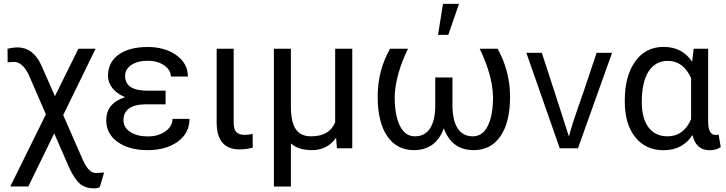

<svg xmlns="http://www.w3.org/2000/svg" viewBox="-20 -787 3852 1019"><path d="M70.8 -535.6Q53.2 -535.6 20 -528.3L20.5 -456.1L53.7 -458.5Q106 -458.5 141.6 -369.1L223.6 -180.2L34.7 202.6H130.4L267.6 -79.1L346.7 101.6Q377 167 406.2 189.9Q435.5 212.9 480 212.9Q498 212.9 509.8 205.6L532.7 128.4L497.6 130.9H484.9Q451.7 129.4 421.9 66.9L315.4 -176.3L487.3 -528.3H396L271.5 -276.4L198.7 -441.9Q155.8 -535.6 70.8 -535.6Z M635.3 -148.4Q635.3 -230.5 749.5 -233.4H858.9V-305.7H763.2Q644 -305.7 644 -383.8Q644 -419.9 677 -442.1Q710 -464.4 764.6 -464.4Q816.9 -464.4 851.8 -439.7Q886.7 -415 886.7 -380.9H977.1Q977.1 -450.2 916.3 -493.9Q855.5 -537.6 764.6 -537.6Q666 -537.6 609.6 -497.1Q553.2 -456.5 553.2 -384.3Q553.2 -348.6 577.1 -318.8Q601.1 -289.1 644 -271.5Q543.9 -239.3 543.9 -148.4Q543.9 -76.7 604.5 -33.4Q665 9.8 764.6 9.8Q861.3 9.8 923.6 -35.4Q985.8 -80.6 985.8 -156.2H895.5Q895.5 -116.7 857.7 -89.8Q819.8 -63 764.6 -63Q707 -63 671.1 -86.9Q635.3 -110.8 635.3 -148.4Z M1220.2 -528.3H1129.9V-137.7Q1129.9 5.9 1251.5 5.9Q1287.1 5.9 1321.3 -3.4L1320.8 -77.1Q1301.8 -71.3 1278.3 -71.3Q1247.1 -71.3 1233.6 -86.9Q1220.2 -102.5 1220.2 -133.3Z M1523.9 -528.3H1433.6V203.1H1523.9V-25.9Q1563.5 9.8 1635.3 9.8Q1718.3 9.8 1763.7 -56.2L1768.1 0H1849.6V-528.3H1758.8V-137.7Q1728.5 -63.5 1631.3 -63.5Q1574.7 -63.5 1549.6 -101.6Q1524.4 -139.6 1523.9 -219.2Z M2145.5 -528.3H2050.3Q1984.4 -413.6 1984.4 -273.4Q1984.4 -139.2 2034.9 -64.7Q2085.4 9.8 2177.2 9.8Q2235.4 9.8 2275.4 -19.8Q2315.4 -49.3 2335.4 -106.4Q2377 9.8 2494.1 9.8Q2585.9 9.8 2636.5 -64.7Q2687 -139.2 2687 -273.4Q2687 -409.2 2621.1 -528.3H2525.9Q2593.3 -390.1 2596.7 -273.4Q2596.7 -173.8 2568.8 -118.7Q2541 -63.5 2489.3 -63.5Q2437 -63.5 2409.4 -105Q2381.8 -146.5 2381.3 -226.6V-376H2290V-229Q2290 -147.9 2262.5 -105.7Q2234.9 -63.5 2182.1 -63.5Q2130.4 -63.5 2102.5 -118.9Q2074.7 -174.3 2074.7 -273.4Q2078.1 -390.1 2145.5 -528.3ZM2331.1 -766.6 2304.7 -602.1H2359.4L2416 -766.6Z M2950.7 0H3047.4L3228.5 -506.8H3146.5L3074.7 -293Q3008.3 -105 2999.5 -62L2925.3 -293L2855.5 -506.8H2773.4Z M3738.3 -528.3H3661.6L3653.3 -459.5Q3601.1 -538.1 3502 -538.1Q3406.2 -538.1 3351.1 -460.7Q3295.9 -383.3 3295.9 -254.4V-247.1Q3295.9 -127.9 3351.6 -58.8Q3407.2 10.3 3501 10.3Q3603 10.3 3655.3 -70.3Q3673.8 10.3 3745.6 10.3Q3781.7 10.3 3805.2 -6.3L3793.9 -73.2Q3786.6 -70.8 3777.3 -70.8Q3739.3 -70.8 3738.3 -139.2ZM3386.2 -244.1Q3386.2 -353 3422.6 -408.4Q3459 -463.9 3524.4 -463.9Q3606.4 -463.9 3647.9 -372.1V-154.3Q3607.9 -63.5 3523.4 -63.5Q3457.5 -63.5 3421.9 -111.1Q3386.2 -158.7 3386.2 -244.1Z"/></svg>

Font: FAU Chimera
Style: Regular
Weight: 400
Version: Version 1.002;hotconv 1.0.117;makeotfexe 2.5.65602